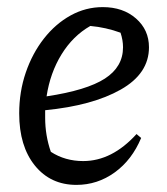

<svg xmlns="http://www.w3.org/2000/svg" viewBox="-20 -511 469 540"><path d="M195 9Q122 9 78 -45.5Q34 -100 34 -192Q34 -253 52.5 -307Q71 -361 103.5 -402.5Q136 -444 178.5 -467.5Q221 -491 269 -491Q326 -491 362.5 -459Q399 -427 399 -378Q399 -304 319.5 -259Q240 -214 107 -201Q107 -191 107 -180Q107 -130 123 -84Q163 -58 214 -58Q295 -58 364 -134L377 -123Q351 -61 302.5 -26Q254 9 195 9ZM326 -378Q326 -398 319 -419Q278 -434 234 -438Q185 -410 153 -358Q121 -306 111 -240Q224 -257 275 -290Q326 -323 326 -378Z"/></svg>

Font: Piazzolla
Style: Italic
Weight: 400
Italic angle: -11.3°
Designer: Juan Pablo del Peral
Foundry: Huerta Tipografica
Version: Version 1.330